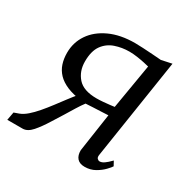

<svg xmlns="http://www.w3.org/2000/svg" viewBox="-142 -691 818 827"><g transform="rotate(30 267.0 -278.0)"><path d="M476.5 -77.5 488.5 -55.5Q484.5 -48.5 469.5 -32.8Q454.5 -17 431.8 -4Q409 9 380.5 9Q355.5 9 343 -5.2Q330.5 -19.5 331 -45L359 -234.5Q344.5 -233.5 324.2 -232.8Q304 -232 283.8 -231Q263.5 -230 248.5 -229Q236 -212.5 221.8 -189.5Q207.5 -166.5 191.8 -140.5Q176 -114.5 158.5 -87.5Q136 -51 113.8 -25.5Q91.5 0 67.5 0H-8.5L-1 -40.5L23 -49Q40.5 -55.5 59 -71.5Q77.5 -87.5 96.5 -109.8Q115.5 -132 134 -156.5Q152.5 -181 170.2 -204.5Q188 -228 204 -247L226.5 -231Q182.5 -236.5 152.5 -249.2Q122.5 -262 104.2 -281.2Q86 -300.5 78 -325Q70 -349.5 70 -379Q70 -430.5 98 -471.8Q126 -513 178.5 -537.2Q231 -561.5 304 -561.5Q319 -561.5 343 -560.2Q367 -559 392 -557.2Q417 -555.5 435 -554L487 -565L410 -67Q408 -54.5 413.5 -49Q419 -43.5 425 -43.5Q435.5 -43.5 447.2 -51.5Q459 -59.5 476.5 -77.5ZM364.5 -279.5 402 -502Q394.5 -504 377.5 -507.8Q360.5 -511.5 340 -514.5Q319.5 -517.5 301 -517.5Q264 -517.5 230.5 -506Q197 -494.5 176.2 -465.8Q155.5 -437 155.5 -385Q155.5 -337 184.2 -304.5Q213 -272 278 -272Q292.5 -272 310.5 -273.5Q328.5 -275 343.8 -276.8Q359 -278.5 364.5 -279.5Z"/></g></svg>

Font: Merriweather 24pt Light
Style: Italic
Weight: 300
Italic angle: -7.8°
Version: Version 2.101